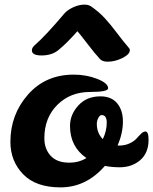

<svg xmlns="http://www.w3.org/2000/svg" viewBox="-20 -803 663 831"><path d="M299 -480Q354 -480 401 -461.5Q448 -443 448 -421Q448 -405 370 -405Q284 -405 228 -349Q172 -293 172 -205Q172 -158 199.5 -128.5Q227 -99 279 -99Q322 -99 354 -119Q283 -168 283 -258Q283 -307 319 -346.5Q355 -386 415 -386Q462 -386 487 -356Q512 -326 512 -277Q512 -227 489 -173H495Q521 -173 541 -182.5Q561 -192 571 -203.5Q581 -215 591 -224.5Q601 -234 609 -234Q623 -234 623 -198Q623 -141 587 -110Q551 -79 498 -79Q464 -79 434 -85Q353 8 242 8Q135 8 80 -49Q25 -106 25 -189Q25 -307 101 -393.5Q177 -480 299 -480ZM236 -589Q207 -563 160 -563Q118 -563 118 -585Q118 -597 131 -608Q177 -648 259 -745Q272 -760 297 -771.5Q322 -783 345 -783Q362 -783 373 -776Q408 -752 432.5 -725.5Q457 -699 486 -660.5Q515 -622 536 -598Q542 -592 542 -586Q542 -568 510 -552Q478 -536 446 -536Q424 -536 413 -547Q390 -572 359.5 -612Q329 -652 315 -668Q270 -617 236 -589ZM399 -267Q399 -227 425 -201Q442 -236 442 -272Q442 -305 420 -305Q412 -305 405.5 -292.5Q399 -280 399 -267Z"/></svg>

Font: LeckerliOne
Style: Regular
Weight: 400
Designer: Gesine Todt
Foundry: Gesine Todt
Version: Version 1.000